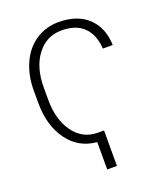

<svg xmlns="http://www.w3.org/2000/svg" viewBox="-160 -828 954 1113"><g transform="rotate(-20 316.5 -271.5)"><path d="M367.2 178.2H307.1V9.3Q196.3 0.5 129.9 -89.8Q63.5 -180.2 63.5 -321.8V-397.5Q63.5 -490.7 97.2 -564.9Q130.9 -639.2 192.9 -680.2Q254.9 -721.2 333.5 -721.2Q447.3 -721.2 513.7 -659.7Q580.1 -598.1 584 -488.8H523.4Q517.6 -575.2 470 -622.6Q422.4 -669.9 333.5 -669.9Q239.7 -669.9 181.9 -594Q124 -518.1 124 -395V-318.4Q124 -195.8 179.9 -118.2Q235.8 -40.5 330.1 -40.5H367.2Z"/></g></svg>

Font: Roboto Light
Style: Regular
Weight: 300
Designer: Google
Version: Version 2.134; 2016; ttfautohint (v1.6)